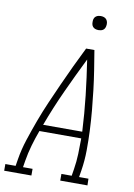

<svg xmlns="http://www.w3.org/2000/svg" viewBox="-132 -986 732 1049"><g transform="rotate(10 233.5 -462.0)"><path d="M-33 0V-37H24L30 -74Q39 -130 57.5 -186.5Q76 -243 96.5 -298.5Q117 -354 141 -409Q165 -464 189.5 -518.5Q214 -573 239.5 -627Q265 -681 292 -735H338Q347 -681 355.5 -627Q364 -573 370.5 -518.5Q377 -464 382 -409Q387 -354 389.5 -298.5Q392 -243 391.5 -186.5Q391 -130 382 -74L376 -37H428L429 0H278V-37H335L341 -74Q348 -117 349.5 -160.5Q351 -204 351 -247H119Q103 -204 90.5 -160.5Q78 -117 71 -74L65 -37H118V0ZM133 -284H350Q345 -384 334 -482Q323 -580 308 -677Q260 -580 215 -482Q170 -384 133 -284ZM341 -846Q331 -846 322.5 -849Q314 -852 308.5 -859Q303 -866 302 -875.5Q301 -885 302 -895Q303 -901 306 -907Q309 -913 315 -917Q321 -921 327.5 -922.5Q334 -924 340 -924Q350 -924 358.5 -921Q367 -918 372.5 -911Q378 -904 379.5 -894.5Q381 -885 379 -875Q378 -869 375 -863Q372 -857 366.5 -853Q361 -849 354 -847.5Q347 -846 341 -846Z"/></g></svg>

Font: Iosevka Curly Slab Extralight
Style: Italic
Weight: 200
Italic angle: -9°
Monospace: yes
Designer: Belleve Invis
Foundry: Belleve Invis
Version: Version 22.1.2; ttfautohint (v1.8.4)